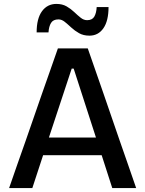

<svg xmlns="http://www.w3.org/2000/svg" viewBox="-20 -960 740 980"><path d="M26.5 0Q46.5 -57.5 68.5 -121Q90.5 -184.5 111 -241.5L196 -486.5Q219.5 -552.5 238 -605.8Q256.5 -659 275.5 -713H428Q447.5 -657.5 465.8 -604.5Q484 -551.5 507 -486L591.5 -240.5Q612 -181.5 633.8 -119.2Q655.5 -57 675 0H553Q533.5 -60.5 513 -124.2Q492.5 -188 474 -245L356 -610H346L226.5 -248.5Q207 -189.5 186 -125Q165 -60.5 145 0ZM173 -168 184 -258H530L539 -168ZM436.5 -778Q406 -778 383.8 -790.5Q361.5 -803 343.8 -819.5Q326 -836 310.5 -848.5Q295 -861 278.5 -861Q251.5 -861 240.5 -843Q229.5 -825 227.5 -794.5H167Q167 -865 194.2 -902.5Q221.5 -940 268 -940Q298 -940 319.8 -927.5Q341.5 -915 358.8 -898.5Q376 -882 391.8 -869.5Q407.5 -857 424.5 -857Q451 -857 461.5 -875.5Q472 -894 473.5 -924H534Q534 -853.5 507.8 -815.8Q481.5 -778 436.5 -778Z"/></svg>

Font: Commissioner Thin Medium
Style: Regular
Weight: 500
Version: Version 1.000